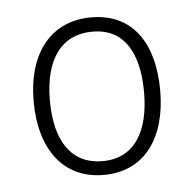

<svg xmlns="http://www.w3.org/2000/svg" viewBox="-35 -760 405 402"><g transform="rotate(-5 167.0 -558.5)"><path d="M301 -559C301 -656 259 -724 170 -724C86 -724 35 -661 35 -559C35 -460 82 -393 168 -393C256 -393 301 -462 301 -559ZM69 -558C69 -646 106 -694 170 -694C239 -694 267 -638 267 -558C267 -477 236 -422 168 -422C101 -422 69 -475 69 -558Z"/></g></svg>

Font: Noto Sans Thai SemCond ExtLt
Style: Regular
Weight: 200
Width: 4
Designer: Monotype Design Team
Foundry: Monotype Imaging Inc.
Version: Version 2.002